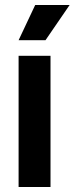

<svg xmlns="http://www.w3.org/2000/svg" viewBox="-20 -744 297 764"><path d="M54 0V-522H181V0ZM161 -584H54L120 -724H257Z"/></svg>

Font: Bricolage Grotesque 60pt SemiBold
Style: Regular
Weight: 600
Version: Version 1.001;gftools[0.9.33.dev8+g029e19f]